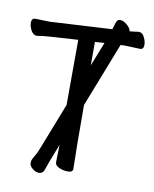

<svg xmlns="http://www.w3.org/2000/svg" viewBox="-89 -824 754 939"><g transform="rotate(10 288.5 -354.5)"><path d="M169 48Q153 48 137 35Q121 22 121 8Q121 -4 125 -12Q145 -45 155 -72L245 -302L246 -626Q97 -617 78 -615Q55 -611 43 -610Q25 -610 14 -630Q3 -650 3 -669Q3 -691 22 -691L93 -689L401 -706Q406 -723 411.5 -740Q417 -757 431 -757Q443 -757 456 -749Q486 -728 486 -708L487 -711Q497 -711 531 -716Q549 -716 559 -695.5Q569 -675 569 -658Q569 -635 551 -635L471 -638L456 -637V-638L454 -637L329 -317Q329 -106 332 0Q332 17 307 17Q286 17 264.5 8Q243 -1 243 -18Q245 -77 245 -104Q201 8 194 31Q187 48 169 48ZM328 -514 375 -633 328 -630Z"/></g></svg>

Font: LXGW WenKai TC
Style: Bold
Weight: 700
Designer: LXGW / Fontworks Inc.
Foundry: LXGW / Fontworks Inc.
Version: Version 1.330;April 28, 2024